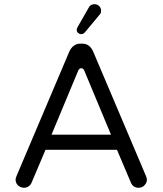

<svg xmlns="http://www.w3.org/2000/svg" viewBox="-20 -888 769 908"><path d="M381.8 -735.4 449.2 -816.4Q458 -824.2 458 -836.9Q458 -855.5 442.4 -864.3Q435.5 -868.2 427.7 -868.2Q407.2 -868.2 399.4 -851.6Q399.4 -851.6 349.6 -764.6Q342.8 -753.9 342.8 -746.1Q342.8 -738.3 349.1 -732.4Q355.5 -726.6 363.3 -726.6Q371.1 -726.6 375 -729.5Q378.9 -732.4 381.8 -735.4ZM195.3 -179.7H533.2L598.6 -25.4Q603.5 -12.7 613.3 -6.3Q623 0 633.8 0Q644.5 0 650.4 -2.9Q658.2 -5.9 663.1 -11.7Q674.8 -23.4 674.8 -39.1Q674.8 -44.9 669.9 -56.6L420.9 -643.6Q404.3 -681.6 369.1 -681.6H359.4Q337.9 -681.6 322.3 -666Q313.5 -657.2 307.6 -643.6L58.6 -56.6Q53.7 -44.9 53.7 -39.1Q53.7 -22.5 65.4 -10.7Q77.1 -1 92.8 0Q110.4 0 121.1 -11.7Q127 -16.6 129.9 -25.4ZM350.6 -555.7Q352.5 -559.6 356 -562.5Q359.4 -565.4 363.3 -565.4Q369.1 -565.4 372.6 -562.5Q376 -559.6 377.9 -555.7L504.9 -251H223.6Z"/></svg>

Font: FakePearl
Style: Light
Weight: 350
Version: Version 1.2